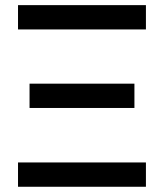

<svg xmlns="http://www.w3.org/2000/svg" viewBox="-20 -713 626 733"><path d="M48.8 0V-92.8H537.1V0ZM48.8 -600.6V-693.4H537.1V-600.6ZM92.8 -300.8V-393.6H493.2V-300.8Z"/></svg>

Font: CaskaydiaCove NFP
Style: Regular
Weight: 400
Designer: Aaron Bell
Foundry: Saja Typeworks
Version: Version 2111.001; VTT 6.35;Nerd Fonts 3.1.1